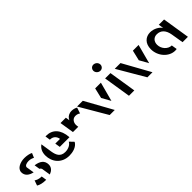

<svg xmlns="http://www.w3.org/2000/svg" viewBox="182 -1680 2707 2707"><g transform="rotate(-45 1535.0 -327.0)"><path d="M273.5 -119.5 292 -4C342 -22 381.5 -56 381.5 -113.5C381.5 -197 321.5 -235.5 232 -247.5L245 -164.5C262 -155.5 273.5 -142 273.5 -119.5ZM29 -309.5C29 -241.5 78.5 -203.5 152 -186.5L133 -305.5C133 -339.5 180.5 -351 215.5 -351C255.5 -351 288.5 -335.5 300 -328L329 -396C301 -412.5 246.5 -422.5 201.5 -422.5C126 -422.5 29 -387.5 29 -309.5ZM54.5 -21C85 0 139.5 12.5 192 12.5H203.5L191 -66H182C135 -66 97 -85 81.5 -97.5Z M535.5 -217.5 509 -389C462.5 -356 436.5 -307.5 436.5 -237.5C436.5 -112 520.5 4.5 677 4.5C736.5 4.5 827.5 -12.5 866 -82.5L808.5 -142.5C789.5 -105 739 -73.5 672 -73.5C573.5 -73.5 548 -143.5 535.5 -217.5ZM628 -426.5 639.5 -350.5H644C711 -350.5 743 -301.5 748.5 -257.5H654.5L666.5 -180H859C859.5 -181 859.5 -182.5 859.5 -184C848.5 -343.5 765.5 -427 643 -427C637 -427 633 -427 628 -426.5Z M911.5 -410.5 945.5 -196.5H1051.5L1048 -220C1039.5 -275 1070 -334 1130 -334C1164.5 -334 1191.5 -321 1202 -310.5L1231 -398.5C1216.5 -409 1182 -422.5 1144 -422.5C1091.5 -422.5 1058 -398.5 1041 -373.5C1034.5 -364 1030 -356 1028 -348.5L1018 -410.5Z M1602.5 -410.5 1566 -256 1640 -123.5 1716.5 -410.5ZM1241 -410.5 1481.5 0H1583L1355.5 -410.5Z M1836 -534C1872 -536 1898 -568.5 1892.5 -604.5C1886.5 -642.5 1852.5 -667.5 1815.5 -665.5C1781 -663.5 1755 -630.5 1760.5 -594.5C1766 -558.5 1800.5 -531.5 1836 -534ZM1801 -410.5 1866 0H1972.5L1907.5 -410.5Z M2354.5 -410.5 2318 -256 2392 -123.5 2468.5 -410.5ZM1993 -410.5 2233.5 0H2335L2107.5 -410.5Z M2904 -183 2934.5 0H3041.5L2976.5 -410.5H2871L2883 -334.5C2857 -379.5 2784.5 -422.5 2709 -422.5C2618.5 -422.5 2547.5 -360 2547.5 -246C2547.5 -104.5 2656.5 12 2777.5 12C2788 12 2798 11 2808 9.5L2794.5 -74.5C2720.5 -74.5 2654.5 -146 2654.5 -228C2654.5 -290.5 2692.5 -336 2756 -336C2836 -336 2887.5 -282 2904 -183Z"/></g></svg>

Font: Font.Observer
Style: Regular
Weight: 500
Italic angle: 9°
Version: Version 1.001;FEAKit 1.0